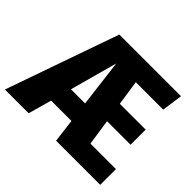

<svg xmlns="http://www.w3.org/2000/svg" viewBox="-182 -904 1114 1114"><g transform="rotate(45 375.0 -347.5)"><path d="M548 -129H757V0H395L377 -144H210L170 0H-25L219 -695H725L707 -567H482L505 -413H717V-289H524ZM245 -272H361L325 -564Z"/></g></svg>

Font: Fira Sans Condensed ExtraBold
Style: Regular
Weight: 800
Width: 3
Designer: Carrois Corporate & Edenspiekermann AG
Foundry: Carrois Corporate GbR & Edenspiekermann AG
Version: Version 4.203